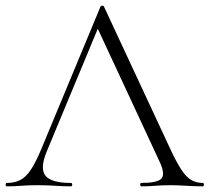

<svg xmlns="http://www.w3.org/2000/svg" viewBox="-22 -658 740 678"><path d="M2 0Q-2 0 -2 -6Q-2 -12 2 -12Q29 -12 49 -22Q69 -32 86.5 -58Q104 -84 124 -132L333 -635Q335 -638 339.5 -638Q344 -638 345 -635L577 -137Q600 -87 618 -59.5Q636 -32 654 -22Q672 -12 694 -12Q698 -12 698 -6Q698 0 694 0Q666 0 636.5 -2Q607 -4 580 -4Q549 -4 526.5 -2Q504 0 477 0Q473 0 473 -6Q473 -12 477 -12Q533 -12 547.5 -27Q562 -42 543 -84L317 -570L336 -587L143 -123Q118 -62 139 -37Q160 -12 228 -12Q233 -12 233 -6Q233 0 228 0Q198 0 173 -2Q148 -4 110 -4Q75 -4 53.5 -2Q32 0 2 0Z"/></svg>

Font: Cormorant Garamond Light
Style: Regular
Weight: 300
Designer: Christian Thalmann (Catharsis Fonts)
Foundry: Catharsis Fonts
Version: Version 4.001